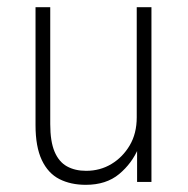

<svg xmlns="http://www.w3.org/2000/svg" viewBox="-20 -507 523 535"><path d="M219 8Q177 8 145.5 -8Q114 -24 96.5 -61Q79 -98 79 -158V-487H120V-161Q120 -113 132 -84.5Q144 -56 166.5 -43.5Q189 -31 220 -31Q259 -31 290.5 -50Q322 -69 341.5 -102Q361 -135 361 -180V-487H402V0H362V-95H366Q348 -52 312 -22Q276 8 219 8Z"/></svg>

Font: Nunito Sans 10pt Condensed ExtraLight
Style: Regular
Weight: 250
Width: 3
Designer: Vernon Adams
Foundry: Vernon Adams
Version: Version 3.101;gftools[0.9.27]